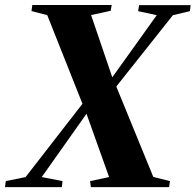

<svg xmlns="http://www.w3.org/2000/svg" viewBox="-44 -764 798 784"><path d="M-23.5 0 -20.5 -24.5 60.5 -41 310 -362.5 401 -429.5 596 -702 520 -718.5 524 -743H734.5L731.5 -718.5L662 -702L416.5 -392.5L326.5 -324L126.5 -41L211.5 -24.5L208.5 0ZM327 0 324 -24.5 401.5 -41 304.5 -312.5 295 -334.5 149 -702 84.5 -719 88 -743.5H412L408 -720L328 -702.5L417.5 -439.5L427.5 -419L582 -41.5L650 -24.5L646.5 0Z"/></svg>

Font: Merriweather 120pt ExtraBold
Style: Italic
Weight: 800
Italic angle: -7.8°
Version: Version 2.101